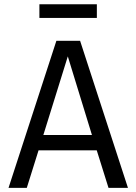

<svg xmlns="http://www.w3.org/2000/svg" viewBox="-20 -902 655 922"><path d="M444.6 -180H165.1L108.7 0H21L250.8 -706.2H364.6L594.4 0H501ZM188.2 -253.8H421.5L305.6 -631.3ZM445.1 -815.9H169.2V-881.5H445.1Z"/></svg>

Font: FiraCode Nerd Font
Style: Regular
Weight: 400
Designer: Carrois Corporate, Edenspiekermann AG, Nikita Prokopov
Foundry: Carrois Corporate, Edenspiekermann AG, Nikita Prokopov
Version: Version 6.002;Nerd Fonts 2.2.2